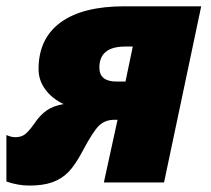

<svg xmlns="http://www.w3.org/2000/svg" viewBox="-23 -573 663 603"><path d="M335.9 -196.8Q307.6 -196.8 288.6 -179Q269.5 -161.1 236.8 -99.1Q212.4 -53.2 191.2 -32Q169.9 -10.7 141.1 -0.5Q112.3 9.8 68.8 9.8Q33.7 9.8 -2.9 -2.9V-148.9Q12.2 -142.1 24.9 -142.1Q44.4 -142.1 56.6 -152.1Q68.8 -162.1 85 -185.1Q102.5 -211.4 123.5 -226.1Q144.5 -240.7 176.8 -246.1Q140.6 -263.2 119.4 -292Q98.1 -320.8 98.1 -356Q98.1 -452.1 167.5 -502.7Q236.8 -553.2 367.2 -553.2H608.9L492.2 0H303.2L346.2 -196.8ZM370.1 -426.8Q289.1 -426.8 289.1 -360.8Q289.1 -316.9 342.8 -316.9H371.1L394 -426.8Z"/></svg>

Font: Open Sans Extrabold
Style: Italic
Weight: 800
Italic angle: -12°
Foundry: Ascender Corporation
Version: Version 1.10